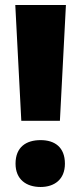

<svg xmlns="http://www.w3.org/2000/svg" viewBox="-20 -734 323 766"><path d="M219 -252 243 -714H41L65 -252ZM42 -81C42 -18 85 12 142 12C197 12 239 -18 239 -81C239 -147 198 -175 142 -175C84 -175 42 -147 42 -81Z"/></svg>

Font: Noto Sans Georgian SemiCondensed Black
Style: Regular
Weight: 900
Width: 4
Designer: Monotype Design Team, Akaki Razmadze
Foundry: Google LLC
Version: Version 2.005